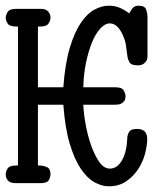

<svg xmlns="http://www.w3.org/2000/svg" viewBox="-20 -642 565 673"><path d="M0 -31Q0 -40 6.5 -51Q13 -62 37 -62H43V-549H37Q13 -549 6.5 -560Q0 -571 0 -580Q0 -588 6.5 -599.5Q13 -611 37 -611H122Q141 -611 149 -601.5Q157 -592 157 -581Q157 -570 150 -559.5Q143 -549 121 -549H113V-336H202Q208 -419 224.5 -474Q241 -529 263.5 -562Q286 -595 311.5 -608.5Q337 -622 361 -622Q384 -622 401.5 -614Q419 -606 433 -595Q437 -603 444 -612.5Q451 -622 466 -622Q488 -622 492.5 -608Q497 -594 497 -584V-448Q497 -444 496.5 -438.5Q496 -433 492.5 -427.5Q489 -422 482 -417.5Q475 -413 463 -413Q442 -413 435.5 -421.5Q429 -430 426.5 -445.5Q424 -461 421.5 -482.5Q419 -504 405 -530Q388 -560 365 -560Q348 -560 331.5 -542Q315 -524 302.5 -493.5Q290 -463 281.5 -422Q273 -381 272 -336H385Q408 -336 414 -324.5Q420 -313 420 -305Q420 -294 415.5 -288Q411 -282 405 -279Q399 -276 392.5 -275.5Q386 -275 382 -275H272Q273 -246 280 -207Q287 -168 299 -133.5Q311 -99 327.5 -75Q344 -51 365 -51Q391 -51 407.5 -80Q424 -109 426 -155Q426 -169 432.5 -179.5Q439 -190 459 -190H461Q496 -190 496 -155Q496 -132 488.5 -103.5Q481 -75 464.5 -49.5Q448 -24 422.5 -6.5Q397 11 361 11Q337 11 311.5 -3Q286 -17 263.5 -50Q241 -83 224.5 -138Q208 -193 202 -275H113V-62H116Q131 -62 144 -56.5Q157 -51 157 -31Q157 -21 151 -10.5Q145 0 122 0H36Q15 0 7.5 -9.5Q0 -19 0 -31Z"/></svg>

Font: CMU Typewriter Custom
Style: Regular
Weight: 500
Monospace: yes
Version: Version 0.7.0